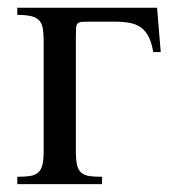

<svg xmlns="http://www.w3.org/2000/svg" viewBox="-20 -467 452 487"><path d="M368.7 -335Q364.7 -358.9 356.9 -374Q349.1 -389.2 336.9 -397.7Q324.7 -406.2 307.9 -409.2Q291 -412.1 269 -412.1H210.9Q196.3 -412.1 188.5 -411.6Q180.7 -411.1 177 -407.5Q173.3 -403.8 172.9 -396Q172.4 -388.2 172.4 -373.5V-84.5Q172.4 -62 175.3 -49.1Q178.2 -36.1 185.8 -29.3Q193.4 -22.5 206.3 -20.5Q219.2 -18.6 238.8 -18.6V0H23.9V-18.6Q43 -18.6 55.9 -20.5Q68.8 -22.5 76.7 -29.3Q84.5 -36.1 87.6 -49.1Q90.8 -62 90.8 -84.5V-360.8Q90.8 -381.3 88.6 -394.5Q86.4 -407.7 79.3 -415.3Q72.3 -422.9 59.1 -426Q45.9 -429.2 23.9 -429.2V-447.3H378.4L387.7 -335Z"/></svg>

Font: Doulos SIL Compact
Style: Regular
Weight: 400
Designer: Walt Agee, Victor Gaultney, Peter Martin, Debbi Hosken
Foundry: SIL International
Version: Version 4.110; 2011; Maintenance release ; LnSpcTght